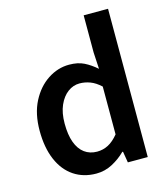

<svg xmlns="http://www.w3.org/2000/svg" viewBox="-119 -890 874 997"><g transform="rotate(-15 318.5 -391.5)"><path d="M276 14Q207 14 155.5 -20.5Q104 -55 76 -120.5Q48 -186 48 -277Q48 -368 81.5 -433Q115 -498 169 -533.5Q223 -569 284 -569Q331 -569 364 -552.5Q397 -536 429 -508L424 -597V-797H555V0H448L438 -60H434Q403 -29 362.5 -7.5Q322 14 276 14ZM309 -95Q341 -95 369 -109.5Q397 -124 424 -157V-414Q396 -440 368 -450.5Q340 -461 311 -461Q277 -461 248 -439.5Q219 -418 201 -377.5Q183 -337 183 -279Q183 -219 198 -178Q213 -137 241.5 -116Q270 -95 309 -95Z"/></g></svg>

Font: Noto Sans HK Thin SemiBold
Style: Regular
Weight: 600
Version: Version 2.004-H2;hotconv 1.0.118;makeotfexe 2.5.65603